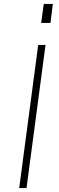

<svg xmlns="http://www.w3.org/2000/svg" viewBox="-20 -950 298 970"><path d="M247 -930H201L188 -834H235ZM173 -723 77 0H114L210 -723Z"/></svg>

Font: United Sans Thin
Style: Italic
Weight: 100
Italic angle: -8°
Designer: Pablo Impallari, Rodrigo Fuenzalida (Modified by Dan O. Williams)
Version: Version 1.000;PS 001.000;hotconv 1.0.88;makeotf.lib2.5.64775